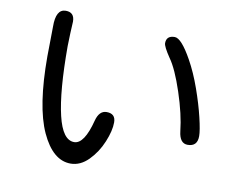

<svg xmlns="http://www.w3.org/2000/svg" viewBox="-80 -804 1159 947"><g transform="rotate(10 500.0 -331.0)"><path d="M505.9 -199.2Q505.9 -157.2 482.4 -100.6Q459 -43.9 418.5 -2.9Q377.9 38.1 329.1 38.1Q240.2 38.1 182.6 -86.9Q125 -212.9 125 -462.9L127 -612.3Q126 -700.2 175.8 -700.2Q219.7 -700.2 219.7 -653.3L216.8 -595.7L214.8 -530.3Q214.8 -302.7 243.2 -184.6Q270.5 -69.3 328.1 -69.3Q378.9 -69.3 410.2 -191.4Q423.8 -243.2 460.9 -243.2Q505.9 -243.2 505.9 -199.2ZM814.5 -569.3Q847.7 -509.8 874 -435.1Q900.4 -360.4 915.5 -296.9Q930.7 -233.4 930.7 -205.1Q930.7 -153.3 881.8 -153.3Q841.8 -153.3 835 -212.9Q826.2 -295.9 790.5 -403.8Q754.9 -511.7 719.7 -560.5Q685.5 -611.3 685.5 -627.9Q685.5 -666 727.5 -666Q760.7 -666 814.5 -569.3Z"/></g></svg>

Font: FakePearl
Style: Regular
Weight: 400
Version: Version 1.2